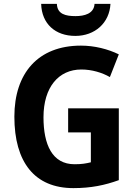

<svg xmlns="http://www.w3.org/2000/svg" viewBox="-20 -1052 705 989"><path d="M549 -1032H467C464 -981 414 -969 369 -969C318 -969 275 -979 273 -1032H192C195 -929 265 -867 368 -867C469 -867 544 -934 549 -1032ZM331 -494V-370H448V-216C423 -210 402 -206 364 -206C249 -206 204 -307 204 -448C204 -603 282 -694 399 -694C453 -694 506 -678 546 -655L592 -772C537 -799 467 -817 397 -817C176 -817 54 -675 54 -451C54 -217 158 -83 358 -83C449 -83 520 -98 592 -124V-494Z"/></svg>

Font: Noto Sans Kannada UI SemiCondensed
Style: Bold
Weight: 700
Width: 4
Designer: Jelle Bosma - Monotype Design Team
Foundry: Monotype Imaging Inc.
Version: Version 2.005